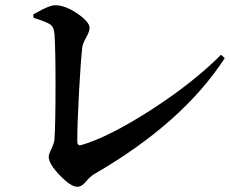

<svg xmlns="http://www.w3.org/2000/svg" viewBox="-20 -718 883 733"><path d="M275 -5Q250 -5 208 -49Q166 -93 166 -119Q166 -129 176 -149Q187 -172 188 -187Q192 -249 192 -391.5Q192 -534 188 -588Q186 -613 174 -623Q160 -634 108 -650L107 -663Q111 -665 120 -670Q169 -698 190 -698Q230 -698 277 -665Q322 -634 322 -611Q322 -598 308.5 -574Q295 -550 294 -536Q289 -496 282 -373Q275 -247 275 -179Q275 -160 290 -164Q396 -195 556 -298Q716 -401 824 -509L838 -496Q677 -248 339 -53Q324 -44 308 -24.5Q292 -5 275 -5Z"/></svg>

Font: GenRyuMin TW B
Style: Regular
Weight: 700
Version: Version 1.501;PS 1;hotconv 16.6.51;makeotf.lib2.5.65220